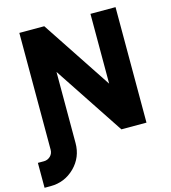

<svg xmlns="http://www.w3.org/2000/svg" viewBox="-155 -805 1001 1124"><g transform="rotate(-15 345.5 -243.0)"><path d="M67 -700V0H218V-423L498 0H650V-700H498V-277L218 -700ZM67 0V8Q67 31 51 47Q34 63 12 63H-25V214H12Q97 214 158 154Q218 94 218 8V0Z"/></g></svg>

Font: Unageo
Style: ExtraBold
Weight: 800
Designer: Richard Sepsi
Foundry: Richard Sepsi
Version: Version 2.000